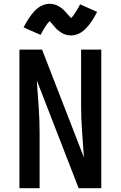

<svg xmlns="http://www.w3.org/2000/svg" viewBox="-20 -998 640 1018"><path d="M83 0V-735H203L425 -163Q420 -233 415 -302Q410 -371 410 -441V-735H517V0H397L175 -572Q180 -502 185 -433Q190 -364 190 -294V0ZM357 -810Q348 -810 339.5 -811.5Q331 -813 322 -816.5Q313 -820 306 -824.5Q299 -829 291 -835Q283 -841 277 -847.5Q271 -854 266 -860Q261 -866 254 -874Q247 -882 243 -886Q237 -880 232 -873.5Q227 -867 221.5 -858.5Q216 -850 209 -838.5Q202 -827 195 -813L105 -853Q112 -867 119 -878.5Q126 -890 132.5 -900.5Q139 -911 146 -919.5Q153 -928 159.5 -935.5Q166 -943 176 -951.5Q186 -960 196.5 -965.5Q207 -971 219 -974.5Q231 -978 243 -978Q249 -978 255 -977Q261 -976 266.5 -975Q272 -974 278 -971.5Q284 -969 289 -966Q294 -963 299 -960Q304 -957 309 -953Q314 -949 318.5 -944.5Q323 -940 326.5 -936Q330 -932 333.5 -928Q337 -924 341 -919.5Q345 -915 349.5 -910.5Q354 -906 357 -902Q363 -908 368 -914.5Q373 -921 378.5 -930Q384 -939 391 -950Q398 -961 405 -975L495 -935Q488 -921 481 -909.5Q474 -898 467.5 -887.5Q461 -877 454 -868.5Q447 -860 440.5 -852.5Q434 -845 424 -836.5Q414 -828 403.5 -822.5Q393 -817 381 -813.5Q369 -810 357 -810Z"/></svg>

Font: Iosevka Curly SmBdEx
Style: Regular
Weight: 600
Width: 7
Monospace: yes
Designer: Belleve Invis
Foundry: Belleve Invis
Version: Version 11.1.0; ttfautohint (v1.8.3)